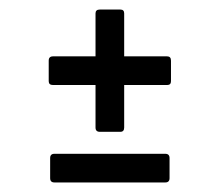

<svg xmlns="http://www.w3.org/2000/svg" viewBox="-20 -449 460 402"><path d="M189 -173Q180 -173 180 -182V-271H91Q82 -271 82 -279V-322Q82 -331 91 -331H180V-421Q180 -429 189 -429H232Q240 -429 240 -421V-331H330Q338 -331 338 -322V-279Q338 -271 330 -271H240V-182Q240 -173 232 -173ZM94 -67Q85 -67 85 -76V-118Q85 -127 94 -127H326Q335 -127 335 -118V-76Q335 -67 326 -67Z"/></svg>

Font: Sofia Sans Extra Condensed
Style: Regular
Weight: 400
Designer: Botio Nikoltchev, Ani Petrova
Foundry: lettersoup
Version: Version 4.101